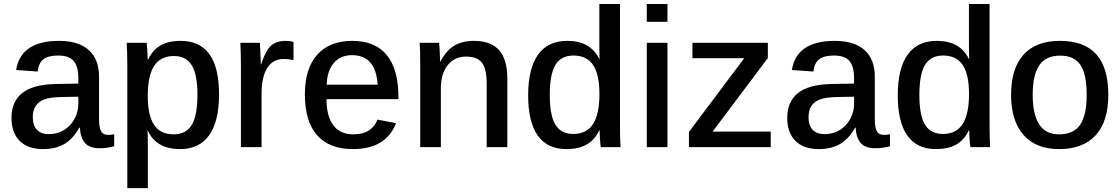

<svg xmlns="http://www.w3.org/2000/svg" viewBox="-20 -745 5672 972"><path d="M198.7 9.8Q120.1 9.8 79.1 -32.2Q38.1 -74.2 38.1 -147.9Q38.1 -230 91.8 -273.4Q145.5 -316.9 259.8 -319.8L376.5 -321.8V-349.6Q376.5 -410.2 352.3 -437Q328.1 -463.9 275.4 -463.9Q223.1 -463.9 199.5 -444.8Q175.8 -425.8 170.4 -382.8L61.5 -390.6Q85.4 -538.1 278.8 -538.1Q378.4 -538.1 429.9 -491.2Q481.4 -444.3 481.4 -356.4V-140.6Q481.4 -99.6 491.7 -80.8Q502 -62 528.8 -62Q543.5 -62 558.1 -65.4V-4.4Q538.6 0.5 521.2 2.9Q503.9 5.4 483.9 5.4Q434.1 5.4 410.9 -20.3Q387.7 -45.9 384.3 -98.6H381.3Q349.1 -41 304.9 -15.6Q260.7 9.8 198.7 9.8ZM376.5 -255.4 289.1 -253.9Q231.9 -252.4 204.1 -241.7Q175.8 -231 160.9 -209Q146 -187 146 -150.9Q146 -109.4 167.2 -87.6Q188.5 -65.9 226.6 -65.9Q270 -65.9 303.7 -86.4Q337.4 -106.9 356.9 -142.8Q376.5 -178.7 376.5 -217.3Z M1088.9 -266.6Q1088.9 -130.4 1038.8 -60.3Q988.8 9.8 891.6 9.8Q772 9.8 729 -82.5H726.6Q728.5 -75.7 728.5 2.4V207.5H624.5V-416Q624.5 -455.6 623.5 -483.6Q622.6 -511.7 621.1 -528.3H722.2Q723.1 -524.9 724.4 -509Q725.6 -493.2 726.6 -474.1Q727.5 -455.1 727.5 -442.9H729.5Q752.4 -491.7 792.5 -514.9Q832.5 -538.1 894.5 -538.1Q990.7 -538.1 1039.8 -470.9Q1088.9 -403.8 1088.9 -266.6ZM979.5 -265.1Q979.5 -368.7 950.7 -415Q921.9 -461.4 860.4 -461.4Q793.9 -461.4 761 -412.1Q728 -362.8 728 -259.3Q728 -161.6 759.8 -113.3Q791.5 -64.9 859.4 -64.9Q921.4 -64.9 950.4 -112.1Q979.5 -159.2 979.5 -265.1Z M1304.2 -270V0H1199.7V-404.8Q1199.7 -438 1199 -468.3Q1198.2 -498.5 1196.8 -528.3H1295.4Q1296.4 -511.7 1297.4 -494.6Q1298.3 -477.5 1298.8 -462.4Q1299.3 -447.3 1299.8 -435.8Q1300.3 -424.3 1300.3 -418.9H1302.2Q1318.4 -468.8 1335.4 -494.6Q1352.1 -518.6 1374 -528.3Q1396 -538.1 1428.2 -538.1Q1448.7 -538.1 1465.8 -532.7V-440.4Q1443.8 -446.3 1415 -446.3Q1361.8 -446.3 1333 -401.1Q1304.2 -356 1304.2 -270Z M1632.8 -243.2Q1632.8 -156.7 1667.5 -110.8Q1702.1 -64.9 1767.6 -64.9Q1817.9 -64.9 1848.6 -85.4Q1879.4 -106 1890.6 -139.6L1984.9 -121.6Q1934.6 9.8 1765.6 9.8Q1647.5 9.8 1585.4 -60.3Q1523.4 -130.4 1523.4 -267.1Q1523.4 -397.9 1585.9 -468Q1648.4 -538.1 1763.7 -538.1Q1879.4 -538.1 1938.2 -466.1Q1997.1 -394 1997.1 -252V-243.2ZM1892.1 -316.4Q1886.2 -393.6 1853.8 -429.7Q1821.3 -465.8 1762.2 -465.8Q1703.6 -465.8 1669.9 -426.3Q1636.2 -386.7 1633.8 -316.4Z M2211.9 -298.3V0H2107.4V-413.6Q2107.4 -459 2106.7 -486.6Q2106 -514.2 2104.5 -528.3H2203.1Q2204.1 -520 2205.1 -503.4Q2206.1 -486.8 2206.8 -467.8Q2207.5 -448.7 2208 -433.1H2209.5Q2239.3 -489.7 2279.8 -513.9Q2320.3 -538.1 2378.9 -538.1Q2464.8 -538.1 2506.6 -491.2Q2548.3 -444.3 2548.3 -346.7V0H2443.8V-322.3Q2443.8 -396 2419.9 -427.2Q2396 -458.5 2339.8 -458.5Q2281.2 -458.5 2246.6 -415.3Q2211.9 -372.1 2211.9 -298.3Z M3021.5 0Q3020.5 -5.4 3019 -20.5Q3017.6 -35.6 3016.6 -53.7Q3015.6 -71.8 3015.6 -85.4H3013.7Q2990.2 -35.6 2949.2 -12.9Q2908.2 9.8 2847.7 9.8Q2750.5 9.8 2702.1 -59.1Q2653.8 -127.9 2653.8 -262.2Q2653.8 -398.4 2703.9 -468.3Q2753.9 -538.1 2851.1 -538.1Q2910.2 -538.1 2950.4 -515.6Q2990.7 -493.2 3014.2 -445.8H3015.1L3014.2 -514.2V-724.6H3118.7V-110.8Q3118.7 -75.2 3119.4 -47.6Q3120.1 -20 3121.6 0ZM2763.2 -264.2Q2763.2 -160.6 2791.7 -113.8Q2820.3 -66.9 2882.3 -66.9Q2950.2 -66.9 2982.4 -117.2Q3014.6 -167.5 3014.6 -269.5Q3014.6 -367.7 2982.7 -415.8Q2950.7 -463.9 2883.3 -463.9Q2820.3 -463.9 2791.7 -416.3Q2763.2 -368.7 2763.2 -264.2Z M3358.9 -724.6V-634.8H3254.4V-724.6ZM3358.9 -528.3V0H3254.4V-528.3Z M3881.8 -78.6V0H3467.8V-77.1L3747.6 -450.2H3485.4V-528.3H3867.2V-451.2L3587.4 -78.6Z M4126 9.8Q4047.4 9.8 4006.3 -32.2Q3965.3 -74.2 3965.3 -147.9Q3965.3 -230 4019 -273.4Q4072.8 -316.9 4187 -319.8L4303.7 -321.8V-349.6Q4303.7 -410.2 4279.5 -437Q4255.4 -463.9 4202.6 -463.9Q4150.4 -463.9 4126.7 -444.8Q4103 -425.8 4097.7 -382.8L3988.8 -390.6Q4012.7 -538.1 4206.1 -538.1Q4305.7 -538.1 4357.2 -491.2Q4408.7 -444.3 4408.7 -356.4V-140.6Q4408.7 -99.6 4418.9 -80.8Q4429.2 -62 4456.1 -62Q4470.7 -62 4485.4 -65.4V-4.4Q4465.8 0.5 4448.5 2.9Q4431.2 5.4 4411.1 5.4Q4361.3 5.4 4338.1 -20.3Q4314.9 -45.9 4311.5 -98.6H4308.6Q4276.4 -41 4232.2 -15.6Q4188 9.8 4126 9.8ZM4303.7 -255.4 4216.3 -253.9Q4159.2 -252.4 4131.3 -241.7Q4103 -231 4088.1 -209Q4073.2 -187 4073.2 -150.9Q4073.2 -109.4 4094.5 -87.6Q4115.7 -65.9 4153.8 -65.9Q4197.3 -65.9 4231 -86.4Q4264.6 -106.9 4284.2 -142.8Q4303.7 -178.7 4303.7 -217.3Z M4892.6 0Q4891.6 -5.4 4890.1 -20.5Q4888.7 -35.6 4887.7 -53.7Q4886.7 -71.8 4886.7 -85.4H4884.8Q4861.3 -35.6 4820.3 -12.9Q4779.3 9.8 4718.8 9.8Q4621.6 9.8 4573.2 -59.1Q4524.9 -127.9 4524.9 -262.2Q4524.9 -398.4 4575 -468.3Q4625 -538.1 4722.2 -538.1Q4781.2 -538.1 4821.5 -515.6Q4861.8 -493.2 4885.3 -445.8H4886.2L4885.3 -514.2V-724.6H4989.7V-110.8Q4989.7 -75.2 4990.5 -47.6Q4991.2 -20 4992.7 0ZM4634.3 -264.2Q4634.3 -160.6 4662.8 -113.8Q4691.4 -66.9 4753.4 -66.9Q4821.3 -66.9 4853.5 -117.2Q4885.7 -167.5 4885.7 -269.5Q4885.7 -367.7 4853.8 -415.8Q4821.8 -463.9 4754.4 -463.9Q4691.4 -463.9 4662.8 -416.3Q4634.3 -368.7 4634.3 -264.2Z M5590.8 -264.6Q5590.8 -129.4 5526.4 -59.8Q5461.9 9.8 5342.8 9.8Q5224.1 9.8 5161.4 -61.8Q5098.6 -133.3 5098.6 -264.6Q5098.6 -398.4 5161.6 -468.3Q5224.6 -538.1 5345.7 -538.1Q5469.2 -538.1 5530 -470.2Q5590.8 -402.3 5590.8 -264.6ZM5481.4 -264.6Q5481.4 -369.1 5449.7 -416.3Q5418 -463.4 5347.2 -463.4Q5274.9 -463.4 5241.5 -414.8Q5208 -366.2 5208 -264.6Q5208 -165.5 5241 -115.2Q5273.9 -64.9 5341.3 -64.9Q5415.5 -64.9 5448.5 -113.8Q5481.4 -162.6 5481.4 -264.6Z"/></svg>

Font: Arimo Medium
Style: Regular
Weight: 500
Designer: Steve Matteson
Foundry: Monotype Imaging Inc.
Version: Version 1.33